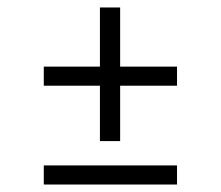

<svg xmlns="http://www.w3.org/2000/svg" viewBox="-20 -639 590 513"><path d="M247 -262V-410H97V-461H247V-619H301V-461H453V-410H301V-262ZM97 -146V-197H453V-146Z"/></svg>

Font: Onest ExtraLight
Style: Regular
Weight: 250
Designer: Dmitri Voloshin, Andrey Kudryavtsev
Foundry: Dmitri Voloshin, Andrey Kudryavtsev
Version: Version 1.000;gftools[0.9.33]